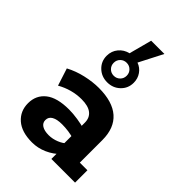

<svg xmlns="http://www.w3.org/2000/svg" viewBox="-228 -842 939 939"><g transform="rotate(45 242.0 -372.0)"><path d="M180.3 10Q108 10 69.5 -24Q31 -58 31 -112Q31 -167.5 71.9 -199.9Q112.8 -232.3 195.3 -232.3Q222.8 -232.3 255.3 -227.3Q287.8 -222.3 312.4 -214.8L294.9 -203V-241.6Q294.9 -274.8 271.9 -293Q249 -311.2 202.6 -311.2Q169.1 -311.2 136.5 -302.3Q103.9 -293.4 74.1 -276.4L45 -366.5Q85.8 -388.3 133.4 -399.1Q181 -410 223.4 -410Q318.5 -410 367.2 -367.2Q415.8 -324.4 415.8 -241.4V-85.5H468.4V0H304.7V-65.8L322.8 -52.2Q295.5 -23.5 258 -6.8Q220.6 10 180.3 10ZM213.1 -72.7Q239.5 -72.7 266 -83.5Q292.5 -94.4 306.2 -109.8L294.9 -78V-171.2L312.2 -143.2Q290.3 -150.7 267.3 -153.8Q244.3 -157 222.1 -157Q187.2 -157 168.2 -146.1Q149.2 -135.3 149.2 -113.8Q149.2 -94.1 166.1 -83.4Q183 -72.7 213.1 -72.7ZM232.5 -457.8Q193 -457.8 166 -483.8Q138.9 -509.7 138.9 -548.2Q138.9 -580.8 158.7 -604.7Q178.4 -628.7 209.4 -635.7L240.9 -754H332.5L269.2 -631Q295 -621.9 310.6 -599.5Q326.2 -577.2 326.2 -548.2Q326.2 -509.7 299.1 -483.8Q272.1 -457.8 232.5 -457.8ZM187.6 -548.2Q187.6 -529 200.6 -516.1Q213.6 -503.2 232.6 -503.2Q251.5 -503.2 264.5 -516.1Q277.5 -529 277.5 -548.2Q277.5 -567.3 264.5 -580.2Q251.5 -593.1 232.6 -593.1Q213.6 -593.1 200.6 -580.2Q187.6 -567.3 187.6 -548.2Z"/></g></svg>

Font: Rokkitt SemiBold
Style: Regular
Weight: 600
Designer: Vernon Adams
Foundry: Vernon Adams
Version: Version 3.103